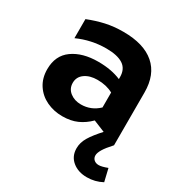

<svg xmlns="http://www.w3.org/2000/svg" viewBox="-176 -654 943 1003"><g transform="rotate(30 295.0 -153.0)"><path d="M275 -90Q236 -90 209 -111Q182 -132 182 -167Q182 -203 211.5 -224Q241 -245 287 -245Q341 -245 381 -223V-133Q336 -90 275 -90ZM279 -530Q221 -530 172 -519Q123 -508 73 -488V-373Q155 -410 245 -410Q312 -410 346.5 -387.5Q381 -365 381 -316V-304Q323 -329 243 -329Q149 -329 90 -287Q31 -245 31 -162Q31 -108 57 -68.5Q83 -29 126.5 -8.5Q170 12 221 12Q272 12 310 -5Q348 -22 380 -54L532 8V-310Q532 -418 467 -474Q402 -530 279 -530ZM514 138Q496 138 485 128Q474 118 474 102Q474 87 487 65Q500 43 532 8L454 -30Q409 19 389.5 52Q370 85 370 119Q370 167 404.5 195.5Q439 224 492 224Q541 224 584 201L566 125Q532 138 514 138Z"/></g></svg>

Font: Geom
Style: Bold
Weight: 700
Version: Version 1.102